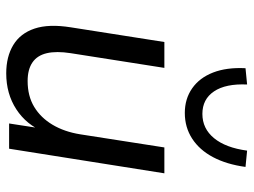

<svg xmlns="http://www.w3.org/2000/svg" viewBox="-116 -668 794 601"><g transform="rotate(90 280.5 -368.0)"><path d="M210 9Q158 9 121.5 -13Q85 -35 70 -79.5Q55 -124 66 -193L112 -486H193L147 -193Q140 -148 147 -118Q154 -88 176 -73Q198 -58 234 -58Q281 -58 315 -78.5Q349 -99 371 -136Q393 -173 401 -223L442 -486H523L446 0H367L384 -110H394Q371 -54 322.5 -22.5Q274 9 210 9ZM334 -550Q290 -550 257 -573Q224 -596 207.5 -638.5Q191 -681 194 -740L245 -745Q242 -678 266.5 -641.5Q291 -605 337 -605Q383 -605 413 -641.5Q443 -678 452 -745L503 -740Q495 -681 472.5 -638.5Q450 -596 414.5 -573Q379 -550 334 -550Z"/></g></svg>

Font: Nunito Sans 12pt ExtraLight 12pt
Style: Italic
Weight: 400
Italic angle: -9°
Version: Version 3.101;gftools[0.9.27]